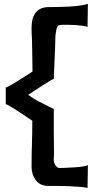

<svg xmlns="http://www.w3.org/2000/svg" viewBox="-20 -858 485 995"><path d="M288.1 12.7Q297.9 12.7 319.8 11.7Q341.8 10.7 365.2 9.3Q388.7 7.8 409.2 4.9Q429.7 2 435.5 -2.9L433.6 117.2Q428.7 113.3 400.9 110.8Q373 108.4 338.9 106.9Q304.7 105.5 273.4 105.5Q242.2 105.5 231.4 105.5Q188.5 105.5 166 76.2Q143.6 46.9 143.6 6.8Q143.6 -53.7 145.5 -112.8Q147.5 -171.9 147.5 -232.4Q139.6 -237.3 119.6 -251Q99.6 -264.6 77.1 -279.3Q54.7 -293.9 35.2 -305.7Q15.6 -317.4 10.7 -317.4H9.8V-405.3Q13.7 -404.3 33.7 -415.5Q53.7 -426.8 77.1 -441.4Q100.6 -456.1 121.1 -469.7Q141.6 -483.4 148.4 -487.3Q147.5 -540 147 -592.8Q146.5 -645.5 143.6 -698.2V-713.9Q143.6 -736.3 147.9 -755.9Q152.3 -775.4 163.1 -790Q173.8 -804.7 190.9 -813Q208 -821.3 233.4 -821.3Q253.9 -821.3 280.8 -821.8Q307.6 -822.3 335.9 -823.7Q364.3 -825.2 390.6 -828.6Q417 -832 435.5 -837.9L433.6 -717.8Q428.7 -721.7 411.6 -724.1Q394.5 -726.6 373.5 -728Q352.5 -729.5 333 -729.5Q313.5 -729.5 304.7 -729.5Q285.2 -729.5 279.3 -722.2Q273.4 -714.8 270.5 -696.3Q266.6 -675.8 266.6 -655.3Q266.6 -634.8 265.6 -615.2Q263.7 -573.2 262.2 -531.7Q260.7 -490.2 258.8 -449.2Q252 -447.3 233.9 -436Q215.8 -424.8 194.3 -411.1Q172.9 -397.5 153.8 -384.8Q134.8 -372.1 126 -366.2Q157.2 -343.8 190.9 -327.1Q224.6 -310.5 258.8 -293Q258.8 -234.4 258.8 -175.8Q258.8 -117.2 259.8 -58.6Q259.8 -48.8 258.8 -37.6Q257.8 -26.4 259.8 -17.6Q261.7 -8.8 270 2Q278.3 12.7 288.1 12.7Z"/></svg>

Font: Cherry Cream Soda
Style: Regular
Weight: 400
Designer: Font Diner, Inc
Foundry: Font Diner, Inc
Version: Version 1.000